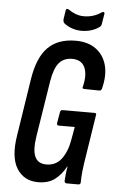

<svg xmlns="http://www.w3.org/2000/svg" viewBox="-56 -843 533 888"><g transform="rotate(5 210.5 -399.5)"><path d="M155 6Q89 6 56 -47Q23 -100 40 -203L81 -467Q97 -568 143.5 -614.5Q190 -661 272 -661Q329 -661 366 -634Q403 -607 415.5 -560Q428 -513 412 -451Q409 -441 401 -441L331 -442Q319 -442 323 -452Q337 -509 321.5 -542.5Q306 -576 263 -576Q224 -576 202 -550Q180 -524 170 -463L129 -204Q119 -140 133 -109.5Q147 -79 186 -79Q231 -79 257 -114.5Q283 -150 292 -207L302 -263H228Q218 -263 219 -274L228 -326Q230 -336 239 -336H387Q398 -336 395 -326L366 -140Q358 -92 355 -63Q352 -34 352 -11Q352 0 341 0H288Q277 0 277 -11Q278 -24 279.5 -41.5Q281 -59 285 -79H284Q262 -39 232 -16.5Q202 6 155 6ZM293 -709Q271 -709 249.5 -716.5Q228 -724 212 -737Q206 -744 207 -756L213 -796Q214 -803 218 -804Q222 -805 227 -802Q242 -791 260.5 -784Q279 -777 299 -777Q344 -777 380 -802Q385 -806 389.5 -804Q394 -802 393 -796L385 -748Q384 -739 375 -733Q341 -709 293 -709Z"/></g></svg>

Font: Sofia Sans Extra Condensed SemiBold
Style: Italic
Weight: 600
Italic angle: -9°
Designer: Botio Nikoltchev, Ani Petrova
Foundry: lettersoup
Version: Version 4.101